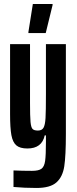

<svg xmlns="http://www.w3.org/2000/svg" viewBox="-20 -729 380 953"><path d="M47 199V117Q91 119 139 119Q172 119 186 108.5Q200 98 204 69.5Q208 41 208 -26V-57H202Q188 8 116 8Q79 8 61 -7.5Q43 -23 36.5 -58.5Q30 -94 30 -163V-510H129V-219Q129 -151 131.5 -124Q134 -97 141.5 -89Q149 -81 168 -81Q188 -81 196 -95Q204 -109 206 -143.5Q208 -178 208 -262V-510H307V-64Q307 44 299 96.5Q291 149 260 176.5Q229 204 161 204Q102 204 47 199ZM121 -565V-570L143 -709H241V-704L207 -565Z"/></svg>

Font: Saira Ultra Condensed
Style: Bold
Weight: 700
Width: 1
Designer: Hector Gatti with collaboration of the Omnibus-Type team
Foundry: Omnibus-Type
Version: Version 1.001; ttfautohint (v1.8)